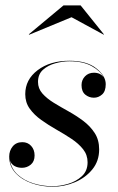

<svg xmlns="http://www.w3.org/2000/svg" viewBox="-20 -700 447 730"><path d="M252 -634.5 91 -568 89.5 -569.5 221.5 -679.5H286.5L375 -569.5L374.5 -568ZM357 -132Q357 -87.5 331 -55.8Q305 -24 264.5 -7Q224 10 180.5 10Q138.5 10 100.8 -3.2Q63 -16.5 39 -42.2Q15 -68 15 -105Q15 -127 28.2 -143.2Q41.5 -159.5 65 -159.5Q85.5 -159.5 98.5 -145.2Q111.5 -131 111.5 -109Q111.5 -86 97 -74Q82.5 -62 63.5 -62Q47.5 -62 35.2 -68.8Q23 -75.5 18 -89.5Q23.5 -57.5 47.5 -35.8Q71.5 -14 106.5 -3Q141.5 8 180 8Q208 8 238.8 -1Q269.5 -10 291.2 -30Q313 -50 313 -83Q313 -111 296 -132.5Q279 -154 252 -172Q225 -190 194.5 -207.2Q164 -224.5 137 -243.8Q110 -263 93 -286.8Q76 -310.5 76 -342Q76 -397.5 123.2 -433.2Q170.5 -469 244 -469Q310 -469 346 -440.2Q382 -411.5 382 -380Q382 -353 368.2 -340.8Q354.5 -328.5 337 -328.5Q318.5 -328.5 304.2 -340.2Q290 -352 290 -376.5Q290 -396 303.2 -409.8Q316.5 -423.5 337 -423.5Q362 -423.5 374 -406Q362 -430 329 -448.5Q296 -467 244 -467Q218.5 -467 190.8 -459.5Q163 -452 143.8 -435Q124.5 -418 124.5 -388.5Q124.5 -363.5 141.2 -344.5Q158 -325.5 184.5 -309.2Q211 -293 240.8 -276.5Q270.5 -260 297 -240Q323.5 -220 340.2 -194Q357 -168 357 -132Z"/></svg>

Font: Bodoni* 96pt
Style: Italic
Weight: 400
Italic angle: -13°
Version: Version 2.3